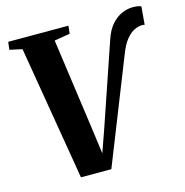

<svg xmlns="http://www.w3.org/2000/svg" viewBox="-110 -852 923 958"><g transform="rotate(-15 351.5 -372.5)"><path d="M191 4 75 -689 10.5 -703 15.5 -743H326.5L322 -702.5L241 -689L304.5 -235L332 -32L305 -27.5L365 -197.5L509.5 -621Q525.5 -669.5 550.5 -697.2Q575.5 -725 604.2 -737Q633 -749 659 -749Q677 -749 688.2 -746.5Q699.5 -744 703 -741.5L695 -648.5Q691 -649.5 688.2 -650Q685.5 -650.5 681 -650.5Q663.5 -650.5 642 -640.5Q620.5 -630.5 599.2 -604.5Q578 -578.5 560 -530.5L348 4Z"/></g></svg>

Font: Merriweather 60pt ExtraBold
Style: Italic
Weight: 800
Italic angle: -7.8°
Version: Version 2.101